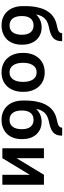

<svg xmlns="http://www.w3.org/2000/svg" viewBox="795 -1595 810 2440"><g transform="rotate(90 1200.0 -375.0)"><path d="M326.7 -499Q300.8 -499 277.3 -493.9Q253.9 -488.8 232.9 -479Q213.9 -470.2 196.3 -457.5Q178.7 -444.8 163.1 -428.7Q169.9 -466.3 183.8 -493.9Q197.8 -521.5 217.3 -541Q237.3 -560.1 263.2 -571.8Q289.1 -583.5 319.8 -590.3Q369.1 -600.1 402.6 -612.1Q436 -624 458.5 -643.1Q481.4 -661.6 492.7 -689.9Q503.9 -718.3 503.9 -759.8H401.9Q401.9 -744.1 395.3 -733.4Q388.7 -722.7 375.5 -714.8Q361.8 -707 342.3 -701.7Q322.8 -696.3 296.4 -690.9Q242.2 -679.7 198.2 -651.1Q154.3 -622.6 123.5 -574.2Q106.9 -549.3 94.7 -518.3Q82.5 -487.3 74.2 -451.2Q65.9 -417 61.8 -377.2Q57.6 -337.4 57.6 -291.5V-257.8Q57.6 -200.2 74 -151.1Q90.3 -102.1 121.6 -66.4Q152.8 -30.3 198.7 -10Q244.6 10.3 303.2 10.3Q361.3 10.3 407 -9Q452.6 -28.3 484.4 -62Q515.1 -95.7 531.5 -142.3Q547.9 -189 547.9 -243.7V-254.4Q547.9 -306.6 533.2 -351.3Q518.6 -396 490.2 -428.7Q461.9 -461.4 420.7 -480.2Q379.4 -499 326.7 -499ZM302.2 -396.5Q334.5 -396.5 357.2 -385Q379.9 -373.5 394 -354Q408.2 -334 414.8 -308.3Q421.4 -282.7 421.4 -254.4V-243.7Q421.4 -212.4 414.8 -184.6Q408.2 -156.7 394 -136.2Q379.9 -115.2 357.4 -103.3Q335 -91.3 303.2 -91.3Q271 -91.3 248.3 -103.3Q225.6 -115.2 211.4 -136.2Q197.3 -156.7 190.7 -184.6Q184.1 -212.4 184.1 -243.7V-254.4Q184.1 -282.7 190.7 -308.3Q197.3 -334 211.4 -354Q225.6 -373.5 248 -385Q270.5 -396.5 302.2 -396.5Z M652.3 -269V-258.8Q652.3 -200.7 668.9 -151.6Q685.5 -102.5 717.8 -66.4Q749 -30.3 795.2 -10Q841.3 10.3 900.4 10.3Q959 10.3 1004.9 -10Q1050.8 -30.3 1082.5 -66.4Q1113.8 -102.5 1130.4 -151.6Q1147 -200.7 1147 -258.8V-269Q1147 -326.7 1130.4 -375.7Q1113.8 -424.8 1082.5 -460.9Q1050.3 -497.1 1004.4 -517.6Q958.5 -538.1 899.4 -538.1Q840.8 -538.1 794.9 -517.6Q749 -497.1 717.8 -460.9Q685.5 -424.8 668.9 -375.7Q652.3 -326.7 652.3 -269ZM778.3 -258.8V-269Q778.3 -302.7 785.4 -332.8Q792.5 -362.8 807.1 -385.7Q821.8 -409.2 844.7 -422.4Q867.7 -435.5 899.4 -435.5Q931.6 -435.5 954.6 -422.4Q977.5 -409.2 992.2 -385.7Q1006.3 -362.8 1013.4 -332.8Q1020.5 -302.7 1020.5 -269V-258.8Q1020.5 -224.1 1013.4 -193.8Q1006.3 -163.6 992.2 -141.1Q977.5 -117.7 954.6 -104.5Q931.6 -91.3 900.4 -91.3Q868.2 -91.3 845 -104.5Q821.8 -117.7 807.1 -141.1Q792.5 -163.6 785.4 -193.8Q778.3 -224.1 778.3 -258.8Z M1526.9 -499Q1501 -499 1477.5 -493.9Q1454.1 -488.8 1433.1 -479Q1414.1 -470.2 1396.5 -457.5Q1378.9 -444.8 1363.3 -428.7Q1370.1 -466.3 1384 -493.9Q1397.9 -521.5 1417.5 -541Q1437.5 -560.1 1463.4 -571.8Q1489.3 -583.5 1520 -590.3Q1569.3 -600.1 1602.8 -612.1Q1636.2 -624 1658.7 -643.1Q1681.6 -661.6 1692.9 -689.9Q1704.1 -718.3 1704.1 -759.8H1602.1Q1602.1 -744.1 1595.5 -733.4Q1588.9 -722.7 1575.7 -714.8Q1562 -707 1542.5 -701.7Q1522.9 -696.3 1496.6 -690.9Q1442.4 -679.7 1398.4 -651.1Q1354.5 -622.6 1323.7 -574.2Q1307.1 -549.3 1294.9 -518.3Q1282.7 -487.3 1274.4 -451.2Q1266.1 -417 1262 -377.2Q1257.8 -337.4 1257.8 -291.5V-257.8Q1257.8 -200.2 1274.2 -151.1Q1290.5 -102.1 1321.8 -66.4Q1353 -30.3 1398.9 -10Q1444.8 10.3 1503.4 10.3Q1561.5 10.3 1607.2 -9Q1652.8 -28.3 1684.6 -62Q1715.3 -95.7 1731.7 -142.3Q1748 -189 1748 -243.7V-254.4Q1748 -306.6 1733.4 -351.3Q1718.8 -396 1690.4 -428.7Q1662.1 -461.4 1620.8 -480.2Q1579.6 -499 1526.9 -499ZM1502.4 -396.5Q1534.7 -396.5 1557.4 -385Q1580.1 -373.5 1594.2 -354Q1608.4 -334 1615 -308.3Q1621.6 -282.7 1621.6 -254.4V-243.7Q1621.6 -212.4 1615 -184.6Q1608.4 -156.7 1594.2 -136.2Q1580.1 -115.2 1557.6 -103.3Q1535.2 -91.3 1503.4 -91.3Q1471.2 -91.3 1448.5 -103.3Q1425.8 -115.2 1411.6 -136.2Q1397.5 -156.7 1390.9 -184.6Q1384.3 -212.4 1384.3 -243.7V-254.4Q1384.3 -282.7 1390.9 -308.3Q1397.5 -334 1411.6 -354Q1425.8 -373.5 1448.2 -385Q1470.7 -396.5 1502.4 -396.5Z M2201.2 -528.3 1990.2 -180.2V-528.3H1863.8V0H1990.2L2201.2 -348.1V0H2327.6V-528.3Z"/></g></svg>

Font: Roboto Mono SemiBold
Style: Regular
Weight: 600
Monospace: yes
Designer: Google
Version: Version 3.000